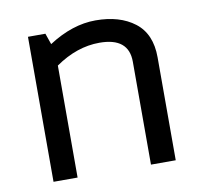

<svg xmlns="http://www.w3.org/2000/svg" viewBox="-64 -584 696 652"><g transform="rotate(-10 284.5 -257.5)"><path d="M69.8 0V-500H129.9L143.1 -461.9Q225.1 -515.1 305.2 -515.1Q388.2 -515.1 439.7 -475.6Q491.2 -436 491.2 -355V0H405.8V-355Q405.8 -438 305.2 -438Q227.1 -438 152.8 -386.2V0Z"/></g></svg>

Font: Carme
Style: Regular
Weight: 400
Version: 1.000